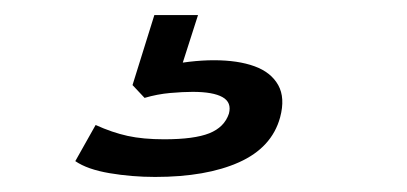

<svg xmlns="http://www.w3.org/2000/svg" viewBox="-20 -40 540 255"><path d="M186 195Q155 195 125.5 190Q96 185 80 174L107 126Q129 136 149.5 140.5Q170 145 198 145Q238 145 258 137Q278 129 284 111Q288 96 275.5 89Q263 82 236 82Q223 82 206 83.5Q189 85 172 90L156 73L185 -20H243L218 58L193 49Q214 44 231.5 42Q249 40 264 40Q296 40 318 48Q340 56 349.5 73Q359 90 352 116Q341 156 297.5 175.5Q254 195 186 195Z"/></svg>

Font: Nunito Sans 7pt Expanded
Style: Italic
Weight: 400
Width: 7
Italic angle: -9°
Designer: Vernon Adams
Foundry: Vernon Adams
Version: Version 3.101;gftools[0.9.27]